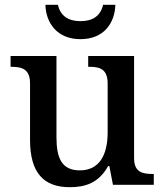

<svg xmlns="http://www.w3.org/2000/svg" viewBox="-20 -769 684 799"><path d="M315 -606C413 -606 458 -674 460 -749H409C398 -701 364 -681 315 -681C266 -681 232 -701 221 -749H169C171 -674 217 -606 315 -606ZM270 10C336 10 391 -8 430 -78H435L450 0H620V-45H616C573 -45 538 -52 538 -111V-536H347V-491H351C394 -491 428 -483 428 -421V-219C428 -123 393 -60 312 -60C237 -60 215 -111 215 -198V-536H24V-491H27C72 -491 105 -481 105 -422V-186C105 -50 162 10 270 10Z"/></svg>

Font: Noto Serif Georgian Medium
Style: Regular
Weight: 500
Designer: Monotype Design Team, Akaki Razmadze
Foundry: Google LLC
Version: Version 2.003